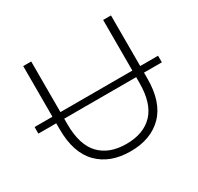

<svg xmlns="http://www.w3.org/2000/svg" viewBox="-151 -878 1093 1061"><g transform="rotate(-30 396.0 -347.5)"><path d="M396 5Q266 5 191 -71Q116 -147 116 -297V-700H167V-299Q167 -168 227 -105Q287 -42 396 -42Q506 -42 566 -105Q626 -168 626 -299V-700H676V-297Q676 -147 601 -71Q526 5 396 5ZM2 -335V-377H790V-335Z"/></g></svg>

Font: Montserrat Thin Light
Style: Regular
Weight: 300
Version: Version 9.000